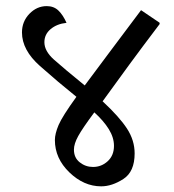

<svg xmlns="http://www.w3.org/2000/svg" viewBox="-20 -644 582 644"><path d="M515.6 -563.5Q453.1 -481 415.3 -429.4Q377.4 -377.9 324.2 -304.2Q380.4 -252 406 -212.6Q431.6 -173.3 431.6 -129.4Q431.6 -67.9 393.6 -43.5Q355.5 -19 319.3 -19Q261.2 -19 212.6 -65.9Q164.1 -112.8 164.1 -174.3Q164.1 -195.3 176.5 -224.6Q189 -253.9 236.3 -319.3Q174.3 -369.1 114 -422.6Q53.7 -476.1 53.7 -535.2Q53.7 -571.8 78.6 -597.7Q103.5 -623.5 136.7 -623.5Q160.6 -623.5 176 -608.6Q191.4 -593.8 203.1 -567.4Q170.9 -564 149.9 -546.4Q128.9 -528.8 128.9 -502.4Q128.9 -472.7 160.9 -444.1Q192.9 -415.5 264.2 -357.4Q306.2 -414.1 344 -464.4Q381.8 -514.6 453.1 -609.9L515.1 -567.9ZM228 -142.1Q228 -114.7 247.6 -99.4Q267.1 -84 292 -84Q320.3 -84 341.3 -103.3Q362.3 -122.6 362.3 -154.8Q362.3 -182.6 345 -210.7Q327.6 -238.8 296.4 -267.1Q256.8 -213.9 242.4 -187.7Q228 -161.6 228 -142.1Z"/></svg>

Font: Sitara
Style: Regular
Weight: 400
Designer: Neelakash Kshetrimayum
Foundry: Neelakash Kshetrimayum
Version: Version 1.000;PS Version 1.000;PS 1.0;hotconv 1.;hotconv 1.0